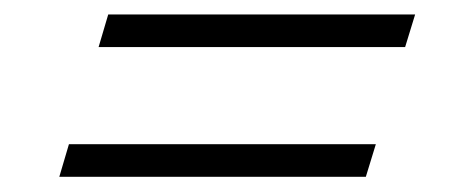

<svg xmlns="http://www.w3.org/2000/svg" viewBox="-20 -386 640 259"><path d="M126 -366.5H540L526.5 -322.5H113ZM73 -191.5H487L473.5 -147.5H60Z"/></svg>

Font: Newsreader 6pt Light
Style: Italic
Weight: 300
Italic angle: -17°
Designer: Hugues Gentile
Foundry: Production Type
Version: Version 1.003; ttfautohint (v1.8.3)